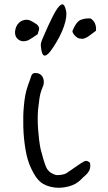

<svg xmlns="http://www.w3.org/2000/svg" viewBox="-20 -874 502 894"><path d="M399 -116Q403 -94 395.5 -80Q388 -66 376 -56Q364 -46 355 -36Q332 -14 298 -5.5Q264 3 233 -1Q192 -7 169 -26Q146 -45 126 -88Q108 -124 99 -176.5Q90 -229 88.5 -283.5Q87 -338 91 -378Q93 -404 97.5 -429Q102 -454 111 -479Q120 -502 125 -519Q130 -536 149 -534Q167 -532 175.5 -520Q184 -508 184 -493Q184 -478 178 -467Q167 -441 163.5 -414Q160 -387 157 -361Q154 -320 157.5 -270.5Q161 -221 169 -180Q174 -161 182 -132.5Q190 -104 199 -88Q207 -75 220.5 -67.5Q234 -60 242 -59Q250 -58 265 -60Q280 -62 290 -68Q335 -99 354 -112Q373 -125 381 -125Q389 -125 399 -116ZM174 -634Q171 -649 170 -661.5Q169 -674 179 -696Q206 -760 227.5 -801.5Q249 -843 264 -852Q279 -861 287 -827Q294 -799 278 -752Q262 -705 226 -651Q185 -589 174 -634ZM353 -695Q345 -693 332 -705Q319 -717 317 -729Q335 -774 357 -782Q379 -790 402 -788Q430 -770 427 -731L399 -710Q371 -688 353 -695ZM85 -682Q70 -684 59.5 -695.5Q49 -707 50 -727Q53 -754 69 -768.5Q85 -783 107 -782Q120 -782 152 -760Q167 -747 160 -730Q154 -713 157 -716Q129 -696 115 -688.5Q101 -681 85 -682Z"/></svg>

Font: Mynerve
Style: Regular
Weight: 400
Designer: Carolina Short
Foundry: Carolina Short
Version: Version 1.000; ttfautohint (v1.8.4.7-5d5b)